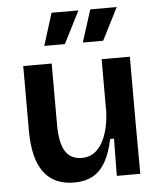

<svg xmlns="http://www.w3.org/2000/svg" viewBox="-54 -795 715 854"><g transform="rotate(-5 304.0 -367.5)"><path d="M243 13Q153 13 107.5 -48.5Q62 -110 62 -235V-523H189V-249Q189 -170 212.5 -131.5Q236 -93 287 -93Q316 -93 338 -107Q360 -121 376 -147.5Q392 -174 401 -209.5Q410 -245 412 -287V-523H538V-216L539 0H434L436 -166H419Q406 -104 383 -64Q360 -24 325.5 -5.5Q291 13 243 13ZM255 -604H163L208 -748H328ZM426 -604H335L381 -748H499Z"/></g></svg>

Font: Bricolage Grotesque 17pt SemiBold
Style: Regular
Weight: 600
Version: Version 1.001;gftools[0.9.33.dev8+g029e19f]